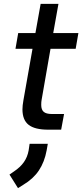

<svg xmlns="http://www.w3.org/2000/svg" viewBox="-20 -670 431 992"><path d="M96 -105Q96 -124 101 -152L148 -418H60L74 -499H163L190 -650H282L255 -499H385L371 -418H241L195 -154Q193 -144 193 -128Q193 -103 206 -92Q219 -81 248 -81H311L296 0H229Q160 0 128 -25Q96 -50 96 -105ZM29 232 52 216Q85 194 103.5 167.5Q122 141 128 107L133 73H227L221 107Q210 167 181 210.5Q152 254 100 285L73 302Z"/></svg>

Font: Bai Jamjuree Medium
Style: Italic
Weight: 500
Italic angle: -10°
Version: Version 1.000; ttfautohint (v1.6)